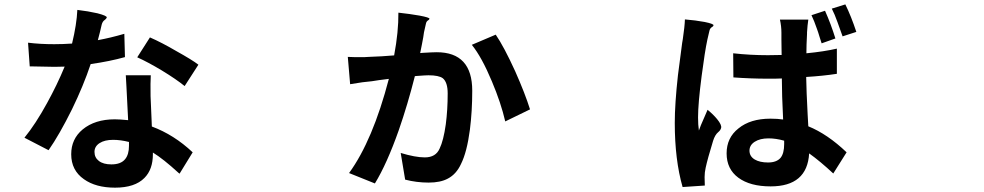

<svg xmlns="http://www.w3.org/2000/svg" viewBox="-20 -824 4540 886"><path d="M510.7 42Q421.9 42 367.2 2.9Q308.6 -38.1 308.6 -112.3Q308.6 -182.6 361.3 -226.6Q418 -273.4 509.8 -273.4Q532.2 -273.4 571.3 -269.5Q569.3 -319.3 563.5 -423.8Q561.5 -460.9 560.5 -476.6H675.8Q673.8 -444.3 674.8 -379.9Q675.8 -365.2 675.8 -357.4Q676.8 -335.9 679.7 -265.6Q680.7 -249 680.7 -240.2Q783.2 -202.1 869.1 -121.1L808.6 -22.5Q806.6 -23.4 803.7 -26.4Q733.4 -90.8 685.5 -120.1V-112.3Q685.5 -42 646.5 -2.9Q602.5 42 510.7 42ZM494.1 -65.4Q538.1 -65.4 557.6 -89.8Q575.2 -111.3 575.2 -151.4V-168.9Q536.1 -178.7 502 -178.7Q462.9 -178.7 439.5 -163.6Q416 -148.4 416 -123Q416 -96.7 436.5 -81.1Q457 -65.4 494.1 -65.4ZM204.1 -130.9 92.8 -188.5Q144.5 -252 197.3 -348.6Q244.1 -433.6 278.3 -516.6Q262.7 -515.6 231.4 -515.6Q196.3 -515.6 127 -517.6Q121.1 -517.6 117.2 -517.6L109.4 -627Q164.1 -620.1 230.5 -620.1Q270.5 -620.1 312.5 -623Q334 -711.9 336.9 -778.3Q386.7 -772.5 429.7 -762.7Q474.6 -751 472.7 -743.2Q470.7 -737.3 463.9 -732.4Q453.1 -725.6 449.2 -710Q442.4 -678.7 431.6 -638.7Q490.2 -649.4 553.7 -668L556.6 -560.5Q487.3 -541 398.4 -528.3Q365.2 -428.7 312.5 -320.3Q253.9 -202.1 204.1 -130.9ZM832 -426.8Q793.9 -458 726.6 -499Q663.1 -537.1 613.3 -559.6L671.9 -651.4Q727.5 -627 791 -589.8Q868.2 -546.9 895.5 -525.4Z M1710 22.5 1590.8 -25.4Q1700.2 -175.8 1774.4 -460Q1724.6 -454.1 1696.3 -449.2Q1658.2 -446.3 1595.7 -435.5L1585 -561.5Q1612.3 -559.6 1664.1 -560.5Q1675.8 -561.5 1681.6 -561.5Q1743.2 -563.5 1798.8 -568.4Q1819.3 -677.7 1818.4 -765.6Q1872.1 -759.8 1916 -752Q1962.9 -743.2 1961.9 -737.3Q1960.9 -733.4 1956.1 -730.5Q1947.3 -725.6 1945.3 -713.9Q1939.5 -686.5 1936.5 -674.8Q1934.6 -657.2 1926.8 -618.2Q1920.9 -591.8 1918.9 -579.1Q1922.9 -579.1 1929.7 -580.1Q1978.5 -583 1995.1 -583Q2159.2 -583 2159.2 -405.3Q2159.2 -310.5 2148.4 -225.6Q2134.8 -122.1 2107.4 -67.4Q2085.9 -20.5 2046.9 0Q2012.7 18.6 1958 18.6Q1902.3 18.6 1849.6 4.9L1829.1 -118.2Q1896.5 -97.7 1940.4 -97.7Q1991.2 -97.7 2008.8 -138.7Q2026.4 -174.8 2037.1 -250Q2045.9 -317.4 2045.9 -392.6Q2045.9 -444.3 2023.4 -462.9Q2004.9 -476.6 1957 -476.6Q1944.3 -476.6 1905.3 -473.6Q1898.4 -472.7 1894.5 -472.7Q1861.3 -341.8 1820.3 -223.6Q1765.6 -68.4 1710 22.5ZM2311.5 -263.7Q2292 -348.6 2250 -448.2Q2203.1 -560.5 2157.2 -617.2L2267.6 -664.1Q2305.7 -608.4 2357.4 -495.1Q2403.3 -391.6 2425.8 -319.3Z M3129.9 39.1Q3093.8 -86.9 3093.8 -256.8Q3093.8 -344.7 3108.4 -476.6Q3116.2 -536.1 3127.9 -626Q3129.9 -638.7 3130.9 -643.6Q3139.6 -702.1 3140.6 -734.4Q3189.5 -730.5 3231.4 -722.7Q3274.4 -713.9 3272.5 -707Q3271.5 -702.1 3265.6 -699.2Q3256.8 -694.3 3253.9 -682.6Q3246.1 -649.4 3244.1 -640.6Q3232.4 -585.9 3217.8 -473.6Q3201.2 -345.7 3201.2 -282.2Q3201.2 -248 3205.1 -221.7Q3211.9 -242.2 3229.5 -281.2Q3240.2 -305.7 3245.1 -317.4Q3271.5 -295.9 3289.1 -274.4Q3311.5 -247.1 3307.6 -233.4Q3304.7 -222.7 3294.9 -214.8Q3279.3 -202.1 3270.5 -173.8Q3245.1 -90.8 3236.3 -49.8Q3231.4 -28.3 3231.4 -6.8Q3231.4 19.5 3232.4 32.2ZM3536.1 36.1Q3441.4 36.1 3387.2 -3.9Q3333 -43.9 3333 -116.2Q3333 -188.5 3387.7 -231.4Q3442.4 -276.4 3535.2 -276.4Q3569.3 -276.4 3593.8 -272.5Q3587.9 -387.7 3587.9 -461.9Q3576.2 -461.9 3554.7 -460.9Q3533.2 -460.9 3523.4 -460.9Q3445.3 -460.9 3364.3 -466.8L3363.3 -578.1Q3442.4 -569.3 3523.4 -569.3Q3565.4 -569.3 3586.9 -570.3Q3586.9 -597.7 3585.9 -641.6Q3585.9 -665 3585.9 -672.9Q3585.9 -703.1 3579.1 -733.4H3710Q3706.1 -708 3704.1 -674.8Q3704.1 -672.9 3704.1 -668Q3701.2 -615.2 3701.2 -578.1Q3782.2 -585.9 3841.8 -599.6V-483.4Q3778.3 -473.6 3700.2 -468.8Q3701.2 -403.3 3707 -294.9Q3709 -258.8 3710 -241.2Q3798.8 -205.1 3886.7 -121.1L3825.2 -23.4Q3765.6 -79.1 3713.9 -116.2Q3705.1 36.1 3536.1 36.1ZM3524.4 -74.2Q3563.5 -74.2 3582 -95.7Q3598.6 -116.2 3598.6 -159.2V-174.8Q3560.5 -185.5 3526.4 -185.5Q3487.3 -185.5 3462.9 -169.9Q3438.5 -154.3 3438.5 -128.9Q3438.5 -102.5 3462.9 -87.9Q3486.3 -74.2 3524.4 -74.2ZM3771.5 -624Q3768.6 -632.8 3762.7 -651.4Q3754.9 -677.7 3750 -690.4Q3737.3 -727.5 3724.6 -753.9L3787.1 -774.4Q3814.5 -712.9 3835 -646.5ZM3868.2 -656.2Q3855.5 -693.4 3844.7 -721.7Q3832 -757.8 3818.4 -784.2L3880.9 -803.7Q3908.2 -748 3931.6 -676.8Z"/></svg>

Font: Bpmf GenSeki Gothic B
Style: B
Weight: 700
Foundry: But Ko
Version: Version 1.320